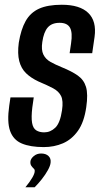

<svg xmlns="http://www.w3.org/2000/svg" viewBox="-20 -612 425 808"><path d="M164 7Q108 7 72 -8Q36 -23 22.5 -61Q9 -99 19 -168L24 -202H122L116 -160Q111 -118 115 -95Q119 -72 132.5 -63.5Q146 -55 166 -55Q192 -55 212.5 -74.5Q233 -94 241 -148Q247 -188 237 -208Q227 -228 203.5 -240.5Q180 -253 142 -269Q110 -284 89.5 -304Q69 -324 61 -355Q53 -386 59 -432Q68 -488 88 -523.5Q108 -559 144.5 -575.5Q181 -592 240 -592Q316 -592 351.5 -557.5Q387 -523 378 -457L368 -388Q345 -388 321 -388Q297 -388 273 -388L279 -429Q286 -475 274.5 -495.5Q263 -516 231 -516Q198 -516 181 -496.5Q164 -477 158 -435Q153 -402 162.5 -382.5Q172 -363 192.5 -351.5Q213 -340 240 -329Q282 -312 307.5 -294Q333 -276 342 -246Q351 -216 343 -161Q334 -98 308 -61.5Q282 -25 245 -9Q208 7 164 7ZM87 176Q106 153 116 135.5Q126 118 126 109Q127 102 122 97.5Q117 93 112 86Q107 79 108 68Q109 56 122 45Q135 34 153 34Q173 34 184 44.5Q195 55 193 72Q192 85 181.5 104Q171 123 156 142Q141 161 126 176Z"/></svg>

Font: Alumni Sans Thin SemiBold
Style: Italic
Weight: 600
Italic angle: -8°
Version: Version 1.016